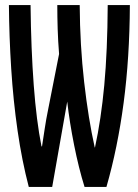

<svg xmlns="http://www.w3.org/2000/svg" viewBox="-20 -734 540 754"><path d="M93 0Q66 -103 49 -221Q32 -339 24 -464.5Q16 -590 15 -714H100Q102 -540 112.5 -399.5Q123 -259 143 -159H145Q150 -191 155.5 -228Q161 -265 169 -304L212 -522Q208 -572 206.5 -620Q205 -668 205 -714H293Q294 -556 310.5 -411.5Q327 -267 352 -155H353Q377 -265 389.5 -399.5Q402 -534 403 -714H490Q489 -507 465.5 -330Q442 -153 398 0H312Q289 -74 271 -164.5Q253 -255 244 -335L185 0Z"/></svg>

Font: Noto Sans Mono ExtraCondensed Medium
Style: Regular
Weight: 500
Width: 2
Designer: Monotype Design Team
Foundry: Monotype Imaging Inc.
Version: Version 2.014